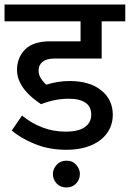

<svg xmlns="http://www.w3.org/2000/svg" viewBox="-30 -653 572 846"><path d="M203 113Q203 92 219.5 73.5Q236 55 263 55Q290 55 306 73.5Q322 92 322 113Q322 138 305.5 155.5Q289 173 263 173Q236 173 219.5 155.5Q203 138 203 113ZM151 -194Q131 -207 112 -223Q93 -239 78 -258Q63 -277 54 -299Q45 -321 45 -345Q45 -399 80.5 -435Q116 -471 192 -471H325V-559H-10V-633H522V-559H418V-395H209Q176 -395 158 -381Q140 -367 140 -342Q140 -324 150 -308Q160 -292 174 -280Q226 -296 277 -296Q365 -296 416 -255Q467 -214 467 -147Q467 -114 453.5 -86Q440 -58 413.5 -37Q387 -16 349 -4.5Q311 7 262 7Q186 7 123.5 -18.5Q61 -44 22 -78L67 -144Q108 -110 156.5 -91.5Q205 -73 259 -73Q316 -73 344 -93Q372 -113 372 -148Q372 -183 346.5 -200.5Q321 -218 273 -218Q244 -218 214.5 -212.5Q185 -207 151 -194Z"/></svg>

Font: Mukta Medium
Style: Regular
Weight: 500
Designer: Girish Dalvi and Yashodeep Gholap
Foundry: Ek Type
Version: Version 2.538;PS 1.002;hotconv 16.6.51;makeotf.lib2.5.65220;